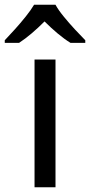

<svg xmlns="http://www.w3.org/2000/svg" viewBox="-60 -786 378 806"><path d="M173 0H85V-536H173ZM173 -766Q185 -744 207.5 -716.5Q230 -689 254.5 -662.5Q279 -636 298 -617V-606H236Q210 -622 182 -645.5Q154 -669 127 -696Q100 -669 73 -646Q46 -623 20 -606H-40V-617Q-21 -637 2.5 -663Q26 -689 48 -716.5Q70 -744 83 -766Z"/></svg>

Font: Noto Sans Myanmar UI
Style: Regular
Weight: 400
Designer: Monotype Design Team
Foundry: Monotype Imaging Inc.
Version: Version 2.103; ttfautohint (v1.8.4.7-5d5b)